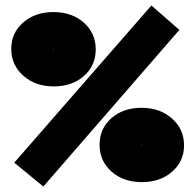

<svg xmlns="http://www.w3.org/2000/svg" viewBox="-20 -658 712 700"><path d="M634 -549 138 22 32 -65 532 -638ZM21 -480Q21 -538 64.5 -576Q108 -614 175 -614Q242 -614 285.5 -575.5Q329 -537 329 -478Q329 -419 286 -381Q243 -343 176 -343Q109 -343 65 -382Q21 -421 21 -480ZM174 -480 176 -476V-478L175 -480ZM651 -128Q651 -70 607.5 -32Q564 6 497 6Q430 6 386.5 -32.5Q343 -71 343 -130Q343 -189 386 -227Q429 -265 496 -265Q563 -265 607 -226Q651 -187 651 -128ZM498 -128 496 -132V-130L497 -128Z"/></svg>

Font: Ysabeau Black
Style: Regular
Weight: 900
Designer: Christian Thalmann (Catharsis Fonts)
Version: Version 0.003